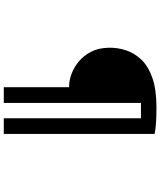

<svg xmlns="http://www.w3.org/2000/svg" viewBox="66 -878 867 1040"><g transform="rotate(90 500.0 -357.5)"><path d="M444 -298Q416 -298 381 -310.5Q346 -323 313.5 -349.5Q281 -376 260 -416.5Q239 -457 238 -514Q237 -559 251.5 -604.5Q266 -650 301.5 -688Q337 -726 400.5 -748.5Q464 -771 560 -771Q611 -771 646.5 -768.5Q682 -766 705 -761V56H620V-687H537V56H452V-298Z"/></g></svg>

Font: Noto Sans HK SemiBold
Style: Regular
Weight: 600
Version: Version 2.004-H2;hotconv 1.0.118;makeotfexe 2.5.65603